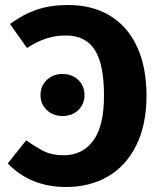

<svg xmlns="http://www.w3.org/2000/svg" viewBox="-20 -731 640 768"><path d="M566 -348Q566 -232 525 -149.5Q484 -67 411.5 -25Q339 17 244 17Q103 17 11 -77L85 -170Q125 -141 157 -125.5Q189 -110 235 -110Q310 -110 353 -168.5Q396 -227 396 -348Q396 -474 359 -531.5Q322 -589 244 -589Q201 -589 163.5 -576.5Q126 -564 88 -539L20 -635Q73 -674 128 -692.5Q183 -711 252 -711Q349 -711 419.5 -668.5Q490 -626 528 -544.5Q566 -463 566 -348ZM318 -351Q318 -315 293.5 -291Q269 -267 230 -267Q192 -267 167 -291Q142 -315 142 -351Q142 -387 167 -411Q192 -435 230 -435Q269 -435 293.5 -411Q318 -387 318 -351Z"/></svg>

Font: Fira Mono
Style: Bold
Weight: 700
Monospace: yes
Designer: Carrois Corporate & Edenspiekermann AG
Foundry: Carrois Corporate GbR & Edenspiekermann AG
Version: Version 3.206